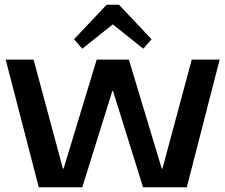

<svg xmlns="http://www.w3.org/2000/svg" viewBox="-20 -792 953 812"><path d="M4 -540H122L246 -79H249L389 -540H525L664 -79H667L791 -540H909L770 0H585L458 -407H455L328 0H144ZM293 -626 431 -772H483L621 -626L586 -586L423 -716H491L328 -586Z"/></svg>

Font: Pathway Extreme 72pt SemiBold
Style: Regular
Weight: 600
Designer: Eduardo Rodriguez Tunni
Foundry: Eduardo Rodriguez Tunni
Version: Version 1.001;gftools[0.9.26]